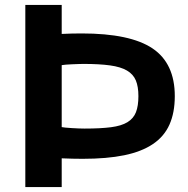

<svg xmlns="http://www.w3.org/2000/svg" viewBox="-20 -761 763 781"><path d="M83 -741H231V-623Q251 -624 271.5 -624.5Q292 -625 312 -625Q510 -625 600.5 -564Q691 -503 691 -370Q691 -303 669.5 -254.5Q648 -206 602 -175Q556 -144 485.5 -129.5Q415 -115 316 -115Q296 -115 274.5 -115.5Q253 -116 231 -117V0H83ZM324 -238Q389 -238 431.5 -243.5Q474 -249 498.5 -264Q523 -279 533 -304.5Q543 -330 543 -370Q543 -409 532.5 -434Q522 -459 496.5 -474Q471 -489 427.5 -495Q384 -501 319 -501Q311 -501 298.5 -500.5Q286 -500 272.5 -499.5Q259 -499 247.5 -498Q236 -497 231 -496V-244Q234 -243 245.5 -242Q257 -241 271.5 -240Q286 -239 300.5 -238.5Q315 -238 324 -238Z"/></svg>

Font: Encode Sans Wide
Style: SemiBold
Weight: 600
Designer: Pablo Impallari, Andres Torresi
Foundry: Pablo Impallari, Andres Torresi
Version: Version 1.000; ttfautohint (v1.00) -l 8 -r 50 -G 200 -x 14 -